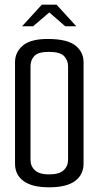

<svg xmlns="http://www.w3.org/2000/svg" viewBox="-20 -794 420 818"><path d="M189 4Q117 4 80.5 -22.5Q44 -49 44 -97V-529Q44 -572 78 -600.5Q112 -629 189 -628Q268 -627 302 -599.5Q336 -572 336 -529V-97Q336 -50 300 -23Q264 4 189 4ZM189 -51Q232 -51 251 -68.5Q270 -86 270 -114V-512Q270 -537 253 -555Q236 -573 188 -573Q143 -573 126.5 -555.5Q110 -538 110 -513V-113Q110 -86 129 -68.5Q148 -51 189 -51ZM74 -682 158 -774H221L305 -682H258L190 -741L121 -682Z"/></svg>

Font: Smooch Sans Thin Medium
Style: Regular
Weight: 500
Version: Version 1.010